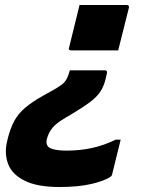

<svg xmlns="http://www.w3.org/2000/svg" viewBox="-20 -570 640 770"><path d="M299 -550H488Q499 -550 497 -539L454 -368H265Q253 -368 257 -379ZM219 180Q130 180 79.5 155Q29 130 13 88.5Q-3 47 8 -1L12 -18Q22 -56 37 -84.5Q52 -113 80.5 -137.5Q109 -162 156 -188L192 -208Q226 -227 238 -240Q250 -253 258 -281L260 -288H401Q411 -288 409 -277L403 -251Q396 -223 382 -202Q368 -181 341.5 -161Q315 -141 270 -114L243 -98Q207 -77 191 -58Q175 -39 168 -13Q163 7 173 18Q178 24 196 29Q214 34 250 34Q298 34 346.5 24Q395 14 444 -10H464Q455 25 447 59Q439 93 430 128Q429 135 423 139Q400 155 347.5 167.5Q295 180 219 180Z"/></svg>

Font: Recursive Mn Lnr St XBd
Style: Italic
Weight: 800
Italic angle: -15°
Monospace: yes
Version: Version 1.079;hotconv 1.0.112;makeotfexe 2.5.65598; ttfautoh